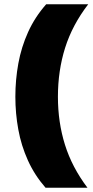

<svg xmlns="http://www.w3.org/2000/svg" viewBox="-20 -760 434 900"><path d="M193.5 120Q142 61 110.8 -8.2Q79.5 -77.5 65.8 -153Q52 -228.5 52 -306.5Q52 -386 66 -462.8Q80 -539.5 111.8 -609.8Q143.5 -680 196.5 -740H393.5Q319 -643 285.2 -535.8Q251.5 -428.5 251.5 -306.5Q251.5 -187 284.5 -81.5Q317.5 24 390 120Z"/></svg>

Font: Encode Sans SC SemiExpanded ExtraBold
Style: Regular
Weight: 800
Width: 6
Designer: Multiple Designers
Foundry: Impallari Type
Version: Version 3.002